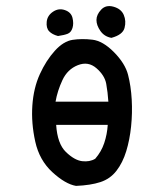

<svg xmlns="http://www.w3.org/2000/svg" viewBox="-20 -613 540 629"><path d="M229 -4Q194 -10 151.5 -49Q109 -88 95.5 -149Q82 -210 86 -267.5Q90 -325 110.5 -370Q131 -415 159.5 -446.5Q188 -478 218 -482.5Q248 -487 282.5 -483Q317 -479 353.5 -442Q390 -405 399.5 -368Q409 -331 411.5 -287Q414 -243 409.5 -199Q405 -155 393.5 -117.5Q382 -80 361.5 -53.5Q341 -27 309 -16.5Q277 -6 229 -4ZM292 -93Q312 -116 321.5 -144.5Q331 -173 333 -204H164Q168 -142 196 -115Q224 -88 249 -85Q274 -82 292 -93ZM335 -280Q333 -311 328 -338.5Q323 -366 296 -389.5Q269 -413 235 -399.5Q201 -386 184.5 -350.5Q168 -315 162 -280ZM345 -489Q322 -493 309 -511.5Q296 -530 296 -547.5Q296 -565 311.5 -581.5Q327 -598 352 -591Q377 -584 385.5 -564Q394 -544 388 -521.5Q382 -499 345 -489ZM170 -495Q151 -500 141 -510.5Q131 -521 133 -541.5Q135 -562 153.5 -574.5Q172 -587 192.5 -580Q213 -573 217.5 -554.5Q222 -536 217.5 -521.5Q213 -507 202 -502.5Q191 -498 170 -495Z"/></svg>

Font: NaniFont Regular
Style: Regular
Weight: 400
Designer: Nanigashitei
Version: Version 1.036